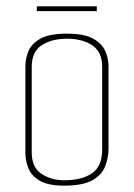

<svg xmlns="http://www.w3.org/2000/svg" viewBox="-20 -581 422 605"><path d="M182 4Q131 4 104.5 -12Q78 -28 69 -52Q60 -76 60 -98V-373Q60 -396 69.5 -419.5Q79 -443 107 -459Q135 -475 191 -475Q246 -475 274 -459Q302 -443 312 -419.5Q322 -396 322 -373V-114Q322 -84 311.5 -57Q301 -30 271 -13Q241 4 182 4ZM182 -13Q238 -13 270 -35Q302 -57 302 -110V-370Q302 -417 271 -438Q240 -459 191 -459Q143 -459 111.5 -438.5Q80 -418 80 -370V-101Q80 -54 110.5 -33.5Q141 -13 182 -13ZM96 -546V-561H285V-546Z"/></svg>

Font: Smooch Sans Thin Thin
Style: Regular
Weight: 250
Version: Version 1.010